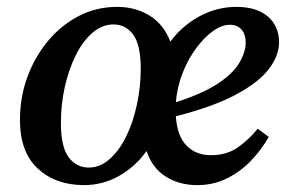

<svg xmlns="http://www.w3.org/2000/svg" viewBox="-20 -524 842 558"><path d="M648 -452Q625 -452 599.5 -434Q574 -416 550.5 -384.5Q527 -353 511 -312.5Q495 -272 491 -227Q567 -251 611.5 -280Q656 -309 675 -340.5Q694 -372 694 -400Q694 -425 681.5 -438.5Q669 -452 648 -452ZM224 14Q142 14 90 -34Q38 -82 38 -175Q38 -241 59.5 -300Q81 -359 119.5 -405Q158 -451 209 -477.5Q260 -504 320 -504Q374 -504 415 -478.5Q456 -453 475 -403Q510 -450 560.5 -477Q611 -504 667 -504Q726 -504 758.5 -476Q791 -448 791 -401Q791 -362 761 -323Q731 -284 665.5 -249Q600 -214 491 -186Q495 -128 522.5 -100.5Q550 -73 593 -73Q640 -73 672.5 -96.5Q705 -120 729 -150L761 -126Q740 -89 709.5 -57Q679 -25 639.5 -5.5Q600 14 553 14Q501 14 461.5 -11Q422 -36 406 -85Q374 -40 326.5 -13Q279 14 224 14ZM238 -37Q271 -37 299 -62Q327 -87 347 -128Q367 -169 378 -220.5Q389 -272 389 -324Q389 -394 367 -423.5Q345 -453 310 -453Q277 -453 249 -429Q221 -405 200.5 -364Q180 -323 168.5 -272Q157 -221 157 -167Q157 -97 179.5 -67Q202 -37 238 -37Z"/></svg>

Font: Source Serif 4 SmText Semibold
Style: Italic
Weight: 600
Italic angle: -12°
Designer: Frank Grießhammer
Foundry: Adobe
Version: Version 4.005;hotconv 1.1.0;makeotfexe 2.6.0